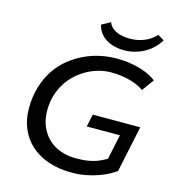

<svg xmlns="http://www.w3.org/2000/svg" viewBox="-126 -967 973 1082"><g transform="rotate(15 361.0 -426.0)"><path d="M65.9 0ZM422.9 -334H699.7L642.6 -62.5L641.6 -63Q626 -51.8 601.6 -38.6Q577.1 -25.4 544.9 -13.9Q512.7 -2.4 474.1 5.1Q435.5 12.7 392.6 12.7Q315.4 12.7 254.9 -8.3Q194.3 -29.3 152.3 -67.4Q110.4 -105.5 88.1 -158.4Q65.9 -211.4 65.9 -274.9Q65.9 -344.2 83 -400.6Q100.1 -457 129.4 -501.5Q158.7 -545.9 198.5 -578.4Q238.3 -610.8 283.2 -632.3Q328.1 -653.8 376.5 -664.1Q424.8 -674.3 471.7 -674.3Q517.1 -674.3 554.7 -668Q592.3 -661.6 621.8 -651.9Q651.4 -642.1 672.4 -630.6Q693.4 -619.1 705.1 -608.9L654.3 -539.6Q643.1 -548.3 624.8 -557.4Q606.4 -566.4 582 -574Q557.6 -581.5 527.3 -586.2Q497.1 -590.8 461.4 -590.8Q427.2 -590.8 392.3 -581.5Q357.4 -572.3 325 -554.7Q292.5 -537.1 263.9 -511.5Q235.4 -485.8 214.1 -452.6Q192.9 -419.4 180.7 -379.2Q168.5 -338.9 168.5 -292.5Q168.5 -238.8 186 -197.8Q203.6 -156.7 233.9 -128.4Q264.2 -100.1 305.4 -85.7Q346.7 -71.3 394 -71.3Q426.8 -71.3 451.7 -74.5Q476.6 -77.6 497.1 -83.5Q517.6 -89.4 534.9 -97.4Q552.2 -105.5 569.8 -115.2L600.6 -261.2L407.2 -260.7ZM387.7 -863.8Q398.9 -833 432.4 -817.1Q465.8 -801.3 514.2 -801.3Q539.6 -801.3 562 -806.4Q584.5 -811.5 603.3 -820.1Q622.1 -828.6 637 -839.8Q651.9 -851.1 663.1 -863.8L700.2 -841.8Q685.1 -815.4 662.8 -794.4Q640.6 -773.4 614 -759Q587.4 -744.6 557.9 -737.1Q528.3 -729.5 498.5 -729.5Q471.2 -729.5 444.8 -735.6Q418.5 -741.7 396.5 -754.6Q374.5 -767.6 358.6 -787.8Q342.8 -808.1 336.4 -835.9Z"/></g></svg>

Font: PT Astra Sans
Style: Italic
Weight: 400
Italic angle: -16°
Designer: A.Korolkova, I. Chaeva
Foundry: ParaType Ltd
Version: Version 1.001; ttfautohint (v1.6)